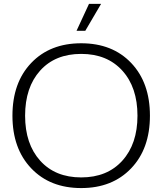

<svg xmlns="http://www.w3.org/2000/svg" viewBox="-20 -958 834 986"><path d="M397 7.8Q236.8 7.8 140.4 -93.5Q43.9 -194.8 43.9 -363.8Q43.9 -533.7 140.4 -634.8Q236.8 -735.8 397 -735.8Q557.6 -735.8 653.8 -634.5Q750 -533.2 750 -363.8Q750 -194.3 653.3 -93.3Q556.6 7.8 397 7.8ZM108.9 -363.8Q108.9 -218.8 186.3 -132.8Q263.7 -46.9 397 -46.9Q530.8 -46.9 608.4 -133.1Q686 -219.2 686 -363.8Q686 -509.3 608.2 -595.2Q530.3 -681.2 397 -681.2Q263.2 -681.2 186 -595.2Q108.9 -509.3 108.9 -363.8ZM373 -799.8 437 -938H499L418 -799.8Z"/></svg>

Font: Lumene Sans Light
Style: Regular
Weight: 300
Designer: Deni Anggara
Version: Version 1.003;Glyphs 3.1.2 (3151)